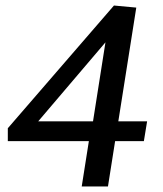

<svg xmlns="http://www.w3.org/2000/svg" viewBox="-20 -675 590 695"><path d="M301.7 -164.2 275.8 0H370.8L396.7 -164.2H500.8L512.5 -235.8H408.3L473.3 -647.5L392.5 -655L8.3 -210.8V-164.2ZM316.7 -235.8H118.3L361.7 -521.7Z"/></svg>

Font: Boon Medium
Style: Italic
Weight: 500
Italic angle: -9°
Designer: Sungsit Sawaiwan
Foundry: FontUni
Version: Version 3.0